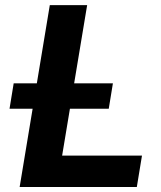

<svg xmlns="http://www.w3.org/2000/svg" viewBox="-20 -748 644 768"><path d="M58.6 0 179.2 -727.5H328.6L228.5 -125.5H547.9L527.3 0ZM18.1 -313 34.7 -414.6H431.6L415 -313Z"/></svg>

Font: Inter 20pt
Style: Bold Italic
Weight: 700
Italic angle: -9.3988°
Version: Version 4.001;git-66647c0bb